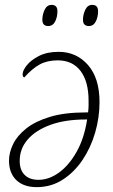

<svg xmlns="http://www.w3.org/2000/svg" viewBox="-20 -759 465 789"><path d="M131 10Q77 10 47 -19Q17 -48 17 -99Q17 -132 34 -167Q51 -202 88.5 -231.5Q126 -261 186 -279Q246 -297 332 -297H342Q344 -314 344 -324.5Q344 -335 344 -345Q344 -424 311 -467.5Q278 -511 217 -511Q174 -511 143 -494Q112 -477 80 -441Q73 -442 73 -454Q73 -469 90 -490.5Q107 -512 140 -529Q173 -546 221 -546Q294 -546 341.5 -492Q389 -438 389 -339Q389 -276 371 -214Q353 -152 319 -101.5Q285 -51 237.5 -20.5Q190 10 131 10ZM138 -20Q181 -20 222 -49.5Q263 -79 294.5 -134.5Q326 -190 338 -268H332Q248 -268 187.5 -246Q127 -224 94 -186Q61 -148 61 -98Q61 -60 81.5 -40Q102 -20 138 -20ZM345 -652Q321 -652 321 -678Q321 -699 330.5 -719Q340 -739 359 -739Q383 -739 383 -713Q383 -689 373.5 -670.5Q364 -652 345 -652ZM178 -652Q154 -652 154 -678Q154 -699 163.5 -719Q173 -739 192 -739Q216 -739 216 -713Q216 -689 206.5 -670.5Q197 -652 178 -652Z"/></svg>

Font: Noto Serif ExtraLight
Style: Italic
Weight: 200
Italic angle: -12°
Designer: Monotype Design Team
Foundry: Monotype Imaging Inc.
Version: Version 2.014; ttfautohint (v1.8.4.7-5d5b)